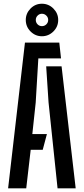

<svg xmlns="http://www.w3.org/2000/svg" viewBox="-20 -1034 460 1054"><path d="M24.5 0 117 -800H305.5L315 -713.5H190.5L176 -471L157.5 -298H237.5L214.5 -211.5H148.5L124 0ZM296 0 246.5 -472 233.5 -670H318L395.5 0ZM210 -835Q174 -835 147.8 -861.2Q121.5 -887.5 121.5 -924.5Q121.5 -960.5 147.5 -987Q173.5 -1013.5 210 -1013.5Q247 -1013.5 273.2 -987Q299.5 -960.5 299.5 -924.5Q299.5 -887.5 273 -861.2Q246.5 -835 210 -835ZM210 -890.5Q224.5 -890.5 234.5 -900.5Q244.5 -910.5 244.5 -924.5Q244.5 -938.5 234.2 -948.5Q224 -958.5 210 -958.5Q196.5 -958.5 186.5 -948.5Q176.5 -938.5 176.5 -924.5Q176.5 -910.5 186.2 -900.5Q196 -890.5 210 -890.5Z"/></svg>

Font: Big Shoulders Stencil Text SemiBold
Style: Regular
Weight: 600
Designer: Patric King
Foundry: XO Type Co
Version: Version 1.000